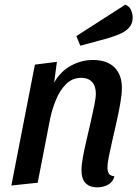

<svg xmlns="http://www.w3.org/2000/svg" viewBox="-20 -789 593 829"><path d="M399.7 20Q368.8 20 350.3 2.5Q331.8 -15 331.8 -55Q331.8 -77 338.2 -111.8Q344.7 -146.7 354 -186.3Q363.3 -226 372.2 -264.9Q381 -303.8 387.4 -335.6Q393.8 -367.3 393.8 -384.8Q393.8 -418.2 376.9 -435.6Q360 -453 331.7 -453Q292.7 -453 265.6 -426.2Q238.5 -399.3 221.9 -358.8Q205.3 -318.3 196.8 -278.3L142.7 0L29 12L130.7 -510L225.7 -522L213.7 -432Q240.8 -480.3 286 -505.2Q331.2 -530 380.8 -530Q442 -530 474.1 -498.2Q506.2 -466.5 506.2 -409.8Q506.2 -382.3 499.8 -345.2Q493.5 -308 484.2 -266.7Q475 -225.3 465.8 -185.9Q456.7 -146.5 450.3 -114.8Q444 -83 444 -65.3Q444 -50.2 449.8 -40Q455.5 -29.8 474.2 -27.7Q467.8 -3.2 446.7 8.4Q425.5 20 399.7 20ZM326.7 -591.7 309.7 -633.2 520.8 -768.8Q538.3 -762.5 545.6 -746Q552.8 -729.5 552.8 -713.2Q552.8 -685.5 536.1 -668.2Q519.3 -650.8 493.5 -640.6Q467.7 -630.3 438.5 -621.8Z"/></svg>

Font: Sansita Swashed Light
Style: Regular
Weight: 300
Designer: Pablo Cosgaya
Foundry: Omnibus-Type
Version: Version 1.003